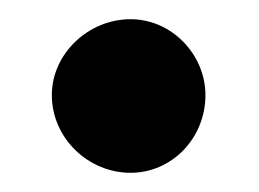

<svg xmlns="http://www.w3.org/2000/svg" viewBox="-20 -169 270 200"><path d="M116 11C159 11 194 -25 194 -70C194 -112 159 -149 116 -149C72 -149 34 -113 34 -70C34 -25 72 11 116 11Z"/></svg>

Font: Swile Sans
Style: Bold
Weight: 700
Designer: Lord
Foundry: Lord
Version: Version 1.477;FEAKit 1.0